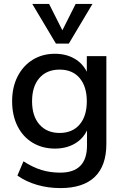

<svg xmlns="http://www.w3.org/2000/svg" viewBox="-20 -775 635 982"><path d="M524 -488V-39Q524 73 464.5 130Q405 187 289 187Q226 187 169.5 170.5Q113 154 69 123L100 50Q148 81 192.5 94.5Q237 108 288 108Q425 108 425 -31V-108Q404 -64 361 -39.5Q318 -15 261 -15Q197 -15 147 -45Q97 -75 69.5 -130Q42 -185 42 -257Q42 -329 70 -384Q98 -439 147.5 -469.5Q197 -500 261 -500Q317 -500 359.5 -476Q402 -452 424 -408V-488ZM424 -257Q424 -332 387.5 -375.5Q351 -419 285 -419Q219 -419 181.5 -376Q144 -333 144 -257Q144 -181 182 -138Q220 -95 285 -95Q350 -95 387 -138Q424 -181 424 -257ZM367 -755H453L332 -552H266L145 -755H231L299 -620Z"/></svg>

Font: wassup Sans
Style: Medium
Weight: 600
Version: Version 2.001